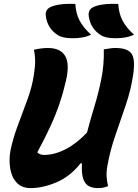

<svg xmlns="http://www.w3.org/2000/svg" viewBox="-20 -954 707 984"><path d="M366 -934Q369 -884 388.5 -847.5Q408 -811 447 -776Q425 -766 401.5 -762Q378 -758 353 -758Q325 -758 307 -762Q289 -766 275 -775Q224 -808 215 -870Q210 -903 237 -917Q277 -937 366 -934ZM586 -934Q589 -884 608.5 -847.5Q628 -811 667 -776Q645 -766 621.5 -762Q598 -758 573 -758Q545 -758 527 -762Q509 -766 495 -775Q444 -808 435 -870Q430 -903 457 -917Q497 -937 586 -934ZM137 10Q91 10 65 -18.5Q39 -47 32 -92Q25 -137 34 -184Q47 -247 72 -313Q97 -379 121 -445Q145 -511 154 -573Q161 -618 160 -647.5Q159 -677 154 -699Q175 -704 192.5 -706Q210 -708 226 -708Q290 -708 314 -667Q338 -626 318 -540Q304 -479 285 -423Q266 -367 238.5 -307Q211 -247 171 -173Q184 -160 206 -160Q260 -160 317.5 -190Q375 -220 426 -275Q443 -340 464 -409Q485 -478 499.5 -550.5Q514 -623 512 -701Q532 -704 544 -706Q556 -708 572 -708Q632 -708 653 -680.5Q674 -653 663 -575Q652 -497 625.5 -418.5Q599 -340 571.5 -261Q544 -182 530 -102Q525 -74 526.5 -48.5Q528 -23 534 0Q519 6 507 8Q495 10 481 10Q456 10 436.5 0.5Q417 -9 407 -36.5Q397 -64 400 -117H393Q339 -49 269 -19.5Q199 10 137 10Z"/></svg>

Font: Recursive Sn Csl St XBd
Style: Italic
Weight: 800
Italic angle: -15°
Version: Version 1.079;hotconv 1.0.112;makeotfexe 2.5.65598; ttfautoh